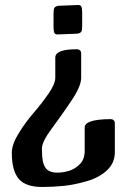

<svg xmlns="http://www.w3.org/2000/svg" viewBox="-20 -563 511 764"><path d="M147 27V37Q147 84 160.5 104Q174 124 208 124Q230 124 254 117Q278 110 297.5 90.5Q317 71 317 37V-56Q317 -88 419 -89Q437 -89 437 -71V42Q437 85 406.5 114Q376 143 327 157.5Q278 172 235 176.5Q192 181 147 181Q82 181 54.5 148.5Q27 116 27 45Q27 12 54 -32Q81 -76 113 -113Q145 -150 172.5 -189.5Q200 -229 200 -254V-334Q200 -367 285 -367Q303 -367 303 -349V-253Q303 -220 264 -162Q225 -104 186 -51.5Q147 1 147 27ZM307 -511V-460Q307 -443 303.5 -437Q300 -431 287 -429L211 -426Q200 -425 196.5 -432Q193 -439 193 -458V-509Q193 -526 196.5 -532Q200 -538 213 -540L289 -543Q300 -544 303.5 -537Q307 -530 307 -511Z"/></svg>

Font: Federant
Style: Medium
Weight: 500
Designer: Cyreal (www.cyreal.org)
Foundry: Cyreal (www.cyreal.org)
Version: Version 1.010